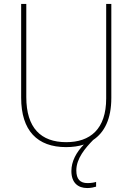

<svg xmlns="http://www.w3.org/2000/svg" viewBox="-20 -734 669 971"><path d="M366 128C366 67 412 14 451 -26C508 -64 543 -132 543 -239V-714H517V-236C517 -81 436 -15 315 -15C187 -15 113 -87 113 -243V-714H87V-240C87 -73 169 10 314 10C347 10 377 6 404 -3C365 37 341 83 341 131C341 191 375 217 421 217C440 217 456 213 466 210V186C457 189 440 192 423 192C385 192 366 172 366 128Z"/></svg>

Font: Noto Sans Thai Looped SemiCondensed Thin
Style: Regular
Weight: 100
Width: 4
Designer: Sasikarn Vongin, Ben Mitchell
Foundry: The Fontpad Ltd
Version: Version 1.001